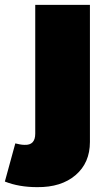

<svg xmlns="http://www.w3.org/2000/svg" viewBox="-85 -567 445 790"><path d="M-22 23Q-13 25 -3.5 27Q6 29 16 29Q60 31 60 -17V-547H285V17Q285 103 226 153.5Q167 204 68 203Q-7 203 -65 180Z"/></svg>

Font: Alexandria Black
Style: Regular
Weight: 900
Designer: Mohamed Gaber
Foundry: Kief Type Foundry
Version: Version 5.100